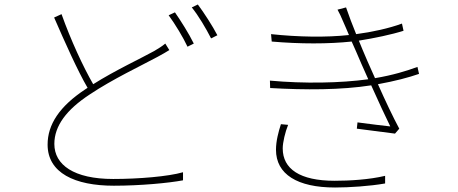

<svg xmlns="http://www.w3.org/2000/svg" viewBox="-20 -808 2040 855"><path d="M716 -614C702 -602 687 -593 667 -581C606 -547 495 -496 395 -433C350 -511 295 -630 254 -745L221 -730C269 -620 326 -492 370 -417L361 -411C244 -334 192 -253 192 -164C192 -38 313 19 487 19C606 19 731 7 795 -5V-41C729 -22 598 -11 484 -11C309 -11 222 -74 222 -167C222 -248 277 -320 379 -387C482 -456 610 -516 682 -555C704 -567 720 -576 734 -585ZM731 -740C759 -702 796 -641 815 -600L843 -614C821 -659 784 -717 759 -753ZM834 -775C864 -738 897 -682 920 -637L948 -651C928 -690 888 -752 861 -788Z M1231 -255C1220 -221 1209 -180 1209 -141C1209 -32 1304 27 1472 27C1535 27 1627 21 1695 9V-25C1624 -8 1536 -3 1470 -3C1315 -3 1239 -56 1239 -147C1239 -174 1250 -220 1263 -252ZM1839 -510C1793 -493 1729 -473 1650 -460C1625 -515 1604 -564 1594 -588L1578 -627C1647 -638 1724 -654 1777 -671L1770 -703C1713 -682 1636 -665 1566 -656C1550 -695 1534 -737 1521 -775L1483 -765C1492 -749 1498 -736 1509 -710C1516 -694 1525 -674 1534 -652C1432 -641 1309 -643 1187 -656L1190 -623C1316 -612 1442 -612 1546 -623C1553 -608 1559 -593 1566 -578C1578 -549 1598 -504 1620 -455C1495 -438 1335 -435 1182 -449L1183 -416C1339 -407 1499 -407 1633 -428C1664 -358 1698 -286 1718 -245C1684 -249 1629 -255 1572 -263L1569 -235C1629 -227 1695 -219 1739 -213L1758 -235C1732 -283 1695 -361 1663 -433C1740 -447 1800 -463 1846 -479Z"/></svg>

Font: Noto Sans CJK JP Thin
Style: Regular
Weight: 250
Designer: Ryoko NISHIZUKA (kana & ideographs); Paul D. Hunt (Latin, Greek & Cyrillic); Wenlong ZHANG (bopomofo); Sandoll Communica
Foundry: Adobe Systems Incorporated
Version: Version 1.004;PS 1.004;hotconv 1.0.82;makeotf.lib2.5.63406